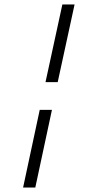

<svg xmlns="http://www.w3.org/2000/svg" viewBox="-20 -720 440 865"><path d="M185 -350 261 -700H316L240 -350ZM214 -225 139 125H84L159 -225Z"/></svg>

Font: Epunda Sans Light
Style: Italic
Weight: 300
Italic angle: -12.0243°
Designer: Simon Atzbach
Foundry: typofactur
Version: Version 2.204